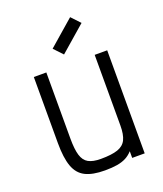

<svg xmlns="http://www.w3.org/2000/svg" viewBox="-158 -967 916 1082"><g transform="rotate(-20 300.0 -425.5)"><path d="M283 14Q209 14 165.8 -8Q122.5 -30 104 -81.8Q85.5 -133.5 85.5 -221.5V-618H160.5V-221.5Q160.5 -157 171.5 -120.8Q182.5 -84.5 209.2 -69.8Q236 -55 283 -55Q348.5 -55 384.8 -67.5Q421 -80 435.8 -110.2Q450.5 -140.5 450.5 -194.5V-618H525.5V0H450.5V-40Q432.5 -20 410 -8.2Q387.5 3.5 356.8 8.8Q326 14 283 14ZM289 -679 239.5 -731.5 393 -865 442.5 -812.5Z"/></g></svg>

Font: Victor Mono Thin
Style: Regular
Weight: 100
Monospace: yes
Designer: Rune Bjørnerås
Version: Version 1.561;gftools[0.9.30]